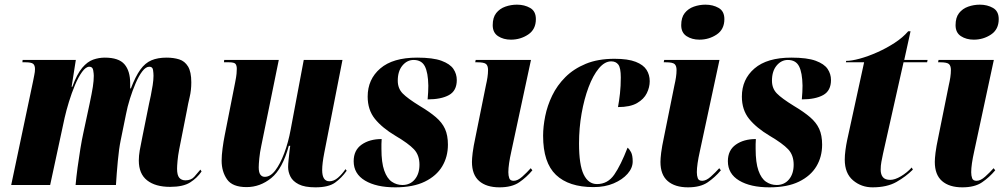

<svg xmlns="http://www.w3.org/2000/svg" viewBox="-20 -793 4305 823"><path d="M709 8Q646 8 610.5 -20Q575 -48 575 -105Q575 -125 579 -148.5Q583 -172 590 -205L619 -349Q622 -362 626.5 -383.5Q631 -405 634.5 -428Q638 -451 638 -468Q638 -479 636 -493Q634 -507 620 -507Q605 -507 590 -487.5Q575 -468 561.5 -436.5Q548 -405 537 -370Q526 -335 520 -303L497 -190Q490 -156 485 -102.5Q480 -49 477 0H304Q307 -34 312.5 -75Q318 -116 324.5 -155.5Q331 -195 337 -222L364 -348Q374 -395 378 -421Q382 -447 382 -468Q382 -477 379.5 -492Q377 -507 363 -507Q348 -507 332 -485Q316 -463 301.5 -428.5Q287 -394 275.5 -356.5Q264 -319 257 -288L195 0H28L122 -446Q124 -458 127 -471.5Q130 -485 130 -497Q130 -513 122 -519.5Q114 -526 89 -526H76L77 -536H305L287 -421H290Q310 -476 332.5 -502.5Q355 -529 379.5 -537.5Q404 -546 429 -546Q489 -546 513.5 -517.5Q538 -489 538 -436V-414H541Q561 -466 581.5 -494.5Q602 -523 629 -534.5Q656 -546 694 -546Q724 -546 748 -538.5Q772 -531 786 -508Q800 -485 800 -440Q800 -406 793 -377Q786 -348 781 -319L748 -152Q743 -126 741 -103.5Q739 -81 739 -70Q739 -42 748.5 -31Q758 -20 775 -20Q799 -20 812.5 -35Q826 -50 839 -66L844 -58Q825 -30 795 -11Q765 8 709 8Z M1332 10Q1286 10 1260.5 -3Q1235 -16 1225 -36Q1215 -56 1215 -77Q1215 -88 1217 -108Q1219 -128 1221 -145.5Q1223 -163 1224 -168H1218Q1191 -69 1143 -30Q1095 9 1037 9Q976 9 953 -24.5Q930 -58 930 -104Q930 -127 934 -157Q938 -187 943 -212L988 -440Q993 -465 994 -477.5Q995 -490 995 -498Q995 -512 989.5 -519Q984 -526 961 -526H940L941 -536H1175L1100 -168Q1094 -140 1091.5 -114.5Q1089 -89 1089 -76Q1089 -54 1096 -44.5Q1103 -35 1115 -35Q1139 -35 1160 -62.5Q1181 -90 1198.5 -136.5Q1216 -183 1226 -238L1282 -536H1448L1370 -138Q1361 -92 1361 -64Q1361 -16 1392 -16Q1411 -16 1428.5 -31Q1446 -46 1461 -68L1466 -61Q1444 -30 1416 -10Q1388 10 1332 10Z M1674 10Q1593 10 1544.5 -19Q1496 -48 1496 -102Q1496 -149 1530 -173Q1564 -197 1616 -197Q1615 -186 1615 -175.5Q1615 -165 1615 -155Q1615 -96 1627 -62Q1639 -28 1659.5 -14Q1680 0 1705 0Q1738 0 1758 -24Q1778 -48 1778 -87Q1778 -128 1754.5 -153Q1731 -178 1675 -211Q1618 -245 1587 -283.5Q1556 -322 1556 -379Q1556 -453 1610 -499.5Q1664 -546 1768 -546Q1836 -546 1872.5 -532.5Q1909 -519 1923.5 -497.5Q1938 -476 1938 -450Q1938 -404 1904.5 -385.5Q1871 -367 1813 -367Q1816 -400 1816 -426Q1815 -482 1801 -509Q1787 -536 1753 -536Q1725 -536 1705 -512Q1685 -488 1685 -447Q1685 -414 1706 -392.5Q1727 -371 1779 -339Q1821 -314 1848 -291Q1875 -268 1887.5 -240.5Q1900 -213 1900 -173Q1900 -121 1875.5 -80Q1851 -39 1801 -14.5Q1751 10 1674 10Z M2170 -623Q2138 -623 2115 -638Q2092 -653 2092 -685Q2092 -718 2107 -737Q2122 -756 2146 -764.5Q2170 -773 2196 -773Q2228 -773 2252.5 -759Q2277 -745 2277 -711Q2277 -667 2244 -645Q2211 -623 2170 -623ZM2121 10Q2065 10 2034 -17Q2003 -44 2003 -99Q2003 -113 2006 -138Q2009 -163 2019 -210L2063 -428Q2067 -445 2069.5 -461.5Q2072 -478 2072 -493Q2072 -511 2063.5 -518.5Q2055 -526 2026 -526H2017L2019 -536H2256L2172 -145Q2159 -87 2159 -55Q2159 -40 2163 -29Q2167 -18 2182 -18Q2199 -18 2219 -36Q2239 -54 2255 -72L2262 -63Q2237 -33 2205.5 -11.5Q2174 10 2121 10Z M2524 9Q2418 9 2363 -43.5Q2308 -96 2308 -211Q2308 -250 2317 -295Q2326 -340 2347 -383.5Q2368 -427 2403.5 -462.5Q2439 -498 2491 -519.5Q2543 -541 2614 -541Q2672 -541 2705 -528Q2738 -515 2751.5 -493.5Q2765 -472 2765 -445Q2765 -419 2752.5 -393.5Q2740 -368 2710.5 -351Q2681 -334 2629 -334Q2634 -361 2637.5 -392.5Q2641 -424 2641 -461Q2641 -502 2630.5 -516Q2620 -530 2600 -530Q2572 -530 2547 -500Q2522 -470 2503 -419.5Q2484 -369 2473 -306.5Q2462 -244 2462 -178Q2462 -86 2482 -45Q2502 -4 2539 -4Q2585 -4 2613 -44.5Q2641 -85 2670 -160Q2678 -154 2685 -140.5Q2692 -127 2692 -101Q2692 -73 2670 -48Q2648 -23 2610.5 -7Q2573 9 2524 9Z M2978 -623Q2946 -623 2923 -638Q2900 -653 2900 -685Q2900 -718 2915 -737Q2930 -756 2954 -764.5Q2978 -773 3004 -773Q3036 -773 3060.5 -759Q3085 -745 3085 -711Q3085 -667 3052 -645Q3019 -623 2978 -623ZM2929 10Q2873 10 2842 -17Q2811 -44 2811 -99Q2811 -113 2814 -138Q2817 -163 2827 -210L2871 -428Q2875 -445 2877.5 -461.5Q2880 -478 2880 -493Q2880 -511 2871.5 -518.5Q2863 -526 2834 -526H2825L2827 -536H3064L2980 -145Q2967 -87 2967 -55Q2967 -40 2971 -29Q2975 -18 2990 -18Q3007 -18 3027 -36Q3047 -54 3063 -72L3070 -63Q3045 -33 3013.5 -11.5Q2982 10 2929 10Z M3278 10Q3197 10 3148.5 -19Q3100 -48 3100 -102Q3100 -149 3134 -173Q3168 -197 3220 -197Q3219 -186 3219 -175.5Q3219 -165 3219 -155Q3219 -96 3231 -62Q3243 -28 3263.5 -14Q3284 0 3309 0Q3342 0 3362 -24Q3382 -48 3382 -87Q3382 -128 3358.5 -153Q3335 -178 3279 -211Q3222 -245 3191 -283.5Q3160 -322 3160 -379Q3160 -453 3214 -499.5Q3268 -546 3372 -546Q3440 -546 3476.5 -532.5Q3513 -519 3527.5 -497.5Q3542 -476 3542 -450Q3542 -404 3508.5 -385.5Q3475 -367 3417 -367Q3420 -400 3420 -426Q3419 -482 3405 -509Q3391 -536 3357 -536Q3329 -536 3309 -512Q3289 -488 3289 -447Q3289 -414 3310 -392.5Q3331 -371 3383 -339Q3425 -314 3452 -291Q3479 -268 3491.5 -240.5Q3504 -213 3504 -173Q3504 -121 3479.5 -80Q3455 -39 3405 -14.5Q3355 10 3278 10Z M3720 10Q3672 10 3636.5 -20Q3601 -50 3601 -109Q3601 -127 3604 -149.5Q3607 -172 3611 -191L3684 -526H3606L3607 -532Q3630 -532 3665 -541.5Q3700 -551 3739.5 -568.5Q3779 -586 3814.5 -609Q3850 -632 3873 -659H3883L3856 -536H3956L3954 -526H3853L3765 -134Q3761 -115 3758 -99Q3755 -83 3755 -66Q3755 -45 3764.5 -33.5Q3774 -22 3796 -22Q3816 -22 3842 -37.5Q3868 -53 3888 -75L3893 -66Q3863 -36 3822.5 -13Q3782 10 3720 10Z M4154 -623Q4122 -623 4099 -638Q4076 -653 4076 -685Q4076 -718 4091 -737Q4106 -756 4130 -764.5Q4154 -773 4180 -773Q4212 -773 4236.5 -759Q4261 -745 4261 -711Q4261 -667 4228 -645Q4195 -623 4154 -623ZM4105 10Q4049 10 4018 -17Q3987 -44 3987 -99Q3987 -113 3990 -138Q3993 -163 4003 -210L4047 -428Q4051 -445 4053.5 -461.5Q4056 -478 4056 -493Q4056 -511 4047.5 -518.5Q4039 -526 4010 -526H4001L4003 -536H4240L4156 -145Q4143 -87 4143 -55Q4143 -40 4147 -29Q4151 -18 4166 -18Q4183 -18 4203 -36Q4223 -54 4239 -72L4246 -63Q4221 -33 4189.5 -11.5Q4158 10 4105 10Z"/></svg>

Font: Noto Serif Display ExtraCondensed Black
Style: Italic
Weight: 900
Width: 2
Italic angle: -12°
Designer: Monotype Design Team
Foundry: Monotype Imaging Inc.
Version: Version 2.009